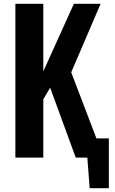

<svg xmlns="http://www.w3.org/2000/svg" viewBox="-20 -830 604 1011"><path d="M61 0V-810.1H208V-454.1L369.1 -810.1H509.8L355 -449.2L487.8 -101.1H553.2V161.1H452.1L439.9 0H378.9L244.1 -368.2L208 -307.1V0Z"/></svg>

Font: Oswald Medium
Style: Regular
Weight: 500
Designer: Vernon Adams
Foundry: Vernon Adams
Version: Version 4.103